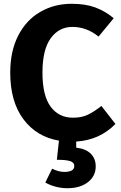

<svg xmlns="http://www.w3.org/2000/svg" viewBox="-20 -731 640 1013"><path d="M485 147Q485 198 444 230Q403 262 336 262Q302 262 271.5 253.5Q241 245 219 232L255 159Q289 176 319 176Q372 176 372 145Q372 126 350 119Q328 112 280 112L291 11Q173 -9 103.5 -102Q34 -195 34 -348Q34 -461 76 -543Q118 -625 192 -668Q266 -711 358 -711Q430 -711 482 -692Q534 -673 580 -635L500 -538Q437 -589 362 -589Q291 -589 247.5 -529Q204 -469 204 -348Q204 -227 247 -168.5Q290 -110 365 -110Q411 -110 444 -126Q477 -142 515 -172L589 -77Q506 8 382 16V48Q433 54 459 80Q485 106 485 147Z"/></svg>

Font: Fira Mono
Style: Bold
Weight: 700
Monospace: yes
Designer: Carrois Corporate & Edenspiekermann AG
Foundry: Carrois Corporate GbR & Edenspiekermann AG
Version: Version 3.206